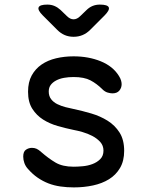

<svg xmlns="http://www.w3.org/2000/svg" viewBox="-20 -805 640 835"><path d="M301 10Q271 10 243 6Q215 2 190.5 -7.5Q166 -17 143.5 -32.5Q121 -48 101 -71Q91 -82 86 -96Q81 -110 81 -124Q81 -146 93 -154Q105 -162 119 -162Q130 -162 139 -158Q148 -154 159 -144Q191 -116 221.5 -98Q252 -80 300 -80Q317 -80 339.5 -82Q362 -84 382 -91.5Q402 -99 416 -113Q430 -127 430 -150Q430 -172 416 -187.5Q402 -203 382 -213.5Q362 -224 339.5 -230.5Q317 -237 300 -240Q266 -247 231 -257Q196 -267 167.5 -285Q139 -303 120.5 -332Q102 -361 102 -406Q102 -448 118 -477Q134 -506 161 -524.5Q188 -543 224 -551.5Q260 -560 300 -560Q365 -560 418 -538.5Q471 -517 497 -475Q504 -464 506.5 -455Q509 -446 509 -439Q509 -423 499 -411Q489 -399 469 -399Q460 -399 448 -402.5Q436 -406 425 -417Q401 -441 373.5 -455.5Q346 -470 300 -470Q278 -470 258.5 -466.5Q239 -463 224 -455Q209 -447 200.5 -435.5Q192 -424 192 -407Q192 -387 202.5 -373.5Q213 -360 229.5 -352Q246 -344 265 -339Q284 -334 300 -331Q338 -323 377 -311.5Q416 -300 448 -280Q480 -260 500 -228.5Q520 -197 520 -149Q520 -105 502 -74.5Q484 -44 454 -25.5Q424 -7 384.5 1.5Q345 10 301 10ZM186 -785Q203 -785 217 -779Q231 -773 243 -762L271 -735Q285 -721 300 -721Q315 -721 329 -735L356 -761Q368 -773 382.5 -779Q397 -785 414 -785Q448 -785 453 -773Q458 -761 434 -737L372 -675Q357 -660 339 -652.5Q321 -645 300 -645Q279 -645 261.5 -652.5Q244 -660 229 -675L166 -738Q143 -761 148 -773Q153 -785 186 -785Z"/></svg>

Font: Maple Mono NL
Style: Regular
Weight: 400
Monospace: yes
Designer: subframe7536
Version: Version 7.000